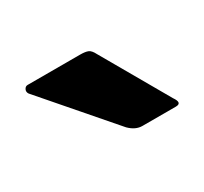

<svg xmlns="http://www.w3.org/2000/svg" viewBox="-44 -691 233 219"><g transform="rotate(-30 72.5 -582.0)"><path d="M95 -529Q86 -529 78 -537L1 -626Q-1 -629 0.5 -632Q2 -635 5 -635H74Q81 -635 84.5 -633.5Q88 -632 91 -626L141 -539Q148 -529 139 -529Z"/></g></svg>

Font: Glory Thin Medium
Style: Regular
Weight: 500
Version: Version 1.011